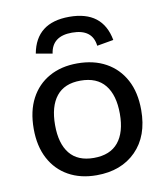

<svg xmlns="http://www.w3.org/2000/svg" viewBox="-76 -708 683 788"><g transform="rotate(-10 265.0 -314.0)"><path d="M265 -644Q404 -644 427 -519L358 -507Q350 -578 265 -578Q182 -578 172 -507L104 -519Q127 -644 265 -644ZM264 -450Q333 -450 383.5 -422Q434 -394 462 -342Q490 -290 490 -216Q490 -108 428.5 -46Q367 16 264 16Q197 16 147 -12Q97 -40 69.5 -92Q42 -144 42 -216Q42 -290 69.5 -342Q97 -394 147 -422Q197 -450 264 -450ZM265 -378Q198 -378 164.5 -336Q131 -294 131 -216Q131 -139 164.5 -97.5Q198 -56 265 -56Q333 -56 367 -97.5Q401 -139 401 -216Q401 -294 367 -336Q333 -378 265 -378Z"/></g></svg>

Font: Podkova Medium
Style: Regular
Weight: 500
Designer: Ilya Yudin
Foundry: Cyreal (www.cyreal.org)
Version: Version 2.103